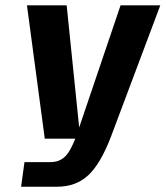

<svg xmlns="http://www.w3.org/2000/svg" viewBox="-20 -520 621 720"><path d="M168 87.9H168.9Q201.7 87.9 222.4 68.6Q243.2 49.3 262.2 0H147.9L81.1 -500H230L276.9 -42L432.1 -500H581.1L397 -9.8Q357.4 94.2 311 137.2Q264.6 180.2 194.8 180.2H59.1L71.8 87.9Z"/></svg>

Font: Fivo Sans Modern
Style: Italic
Weight: 700
Designer: Alexander Slobzheninov
Foundry: Alexander Slobzheninov
Version: 1.0